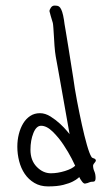

<svg xmlns="http://www.w3.org/2000/svg" viewBox="-20 -734 400 687"><path d="M323 -161Q323 -156 318.5 -151.5Q314 -147 313 -142Q313 -131 317.5 -121Q322 -111 322 -97Q322 -84 314 -84Q304 -84 299.5 -81.5Q295 -79 284 -77Q278 -77 271 -88Q267 -93 264 -100Q264 -101 258.5 -96Q253 -91 240.5 -84.5Q228 -78 206.5 -72.5Q185 -67 152 -67Q124 -67 103 -79.5Q82 -92 68.5 -112Q55 -132 48.5 -157.5Q42 -183 42 -209Q42 -233 47.5 -254.5Q53 -276 63 -292.5Q73 -309 88 -319Q103 -329 123 -329Q142 -329 161 -317Q180 -305 195 -291Q210 -277 219.5 -265.5Q229 -254 229 -254Q215 -332 204 -395Q199 -422 194.5 -448.5Q190 -475 186 -496Q182 -517 179.5 -531.5Q177 -546 177 -549Q176 -555 175 -570.5Q174 -586 173 -603Q172 -620 171 -634Q170 -648 169 -652Q166 -662 161.5 -677Q157 -692 157 -694Q157 -699 162 -706.5Q167 -714 175 -714Q181 -714 186 -713Q191 -712 195 -707Q199 -702 202.5 -691.5Q206 -681 209 -662Q210 -652 215 -624Q220 -596 225 -563Q230 -530 235 -500Q240 -470 242 -456Q247 -418 255.5 -373.5Q264 -329 273 -288Q282 -247 291 -215.5Q300 -184 307 -173Q309 -169 315 -167.5Q321 -166 323 -161ZM249 -141Q248 -144 236.5 -166.5Q225 -189 207.5 -215.5Q190 -242 168.5 -263Q147 -284 127 -284Q110 -284 99.5 -258Q89 -232 89 -198Q89 -160 111.5 -137Q134 -114 162 -114Q186 -114 212 -122Q238 -130 249 -141Z"/></svg>

Font: Reenie Beanie
Style: Regular
Weight: 500
Designer: James Grieshaber
Foundry: James Grieshaber
Version: Version 1.000